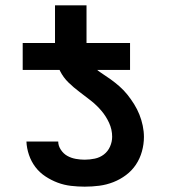

<svg xmlns="http://www.w3.org/2000/svg" viewBox="-20 -691 640 719"><path d="M467 -429H65V-530H186V-671H304V-530H467ZM297 8Q272 8 246 5Q220 2 196 -7Q172 -16 150 -30.5Q128 -45 112.5 -65.5Q97 -86 88.5 -111Q80 -136 79 -161H198Q198 -145 208 -130Q218 -115 232.5 -107Q247 -99 264 -96Q281 -93 297 -93Q316 -93 335 -97Q354 -101 369 -112.5Q384 -124 392 -142Q400 -160 400 -179Q400 -206 388.5 -231Q377 -256 359.5 -276.5Q342 -297 320.5 -314Q299 -331 277.5 -347Q256 -363 236.5 -382Q217 -401 205 -425Q193 -449 189.5 -476Q186 -503 186 -530H304Q304 -508 308.5 -486.5Q313 -465 326 -448Q339 -431 357.5 -419Q376 -407 393.5 -394.5Q411 -382 427.5 -367.5Q444 -353 457.5 -336Q471 -319 482.5 -300.5Q494 -282 502 -262Q510 -242 514.5 -220.5Q519 -199 519 -178Q519 -151 511.5 -124Q504 -97 489 -74.5Q474 -52 452 -35.5Q430 -19 404.5 -9Q379 1 352 4.5Q325 8 297 8Z"/></svg>

Font: Iosevka Curly Extended
Style: Bold
Weight: 700
Width: 7
Monospace: yes
Designer: Belleve Invis
Foundry: Belleve Invis
Version: Version 11.1.0; ttfautohint (v1.8.3)